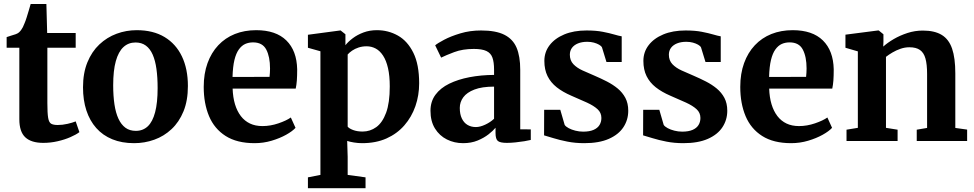

<svg xmlns="http://www.w3.org/2000/svg" viewBox="-20 -722 4988 983"><path d="M201.5 9.5Q140 9.5 109.5 -19Q79 -47.5 79 -111.5V-477.5H14V-532Q25.5 -536.5 37.8 -539.8Q50 -543 60.2 -546.8Q70.5 -550.5 77 -556Q83.5 -562 88.2 -568.5Q93 -575 97.2 -583.2Q101.5 -591.5 105.5 -602.5Q111 -615 116.5 -632.8Q122 -650.5 127.5 -668.8Q133 -687 137 -701.5H217.5L221.5 -553H367.5V-477.5H222.5V-194.5Q222.5 -142.5 226.5 -118.8Q230.5 -95 242 -88.5Q253.5 -82 275.5 -82Q300 -82 326 -88Q352 -94 367.5 -100.5L386.5 -45.5Q369.5 -32.5 340.2 -19.8Q311 -7 275 1.2Q239 9.5 201.5 9.5Z M405 -275Q405 -348 427.5 -403Q450 -458 488.8 -494.5Q527.5 -531 576.8 -549.2Q626 -567.5 680 -567.5Q764.5 -567.5 822.8 -532.2Q881 -497 911.5 -433Q942 -369 942 -281.5Q942 -207 919.5 -152Q897 -97 858.2 -60.8Q819.5 -24.5 770 -6.8Q720.5 11 666.5 11Q603.5 11 554.8 -9Q506 -29 472.8 -66.5Q439.5 -104 422.2 -156.8Q405 -209.5 405 -275ZM675.5 -52Q712 -52 736.8 -75.5Q761.5 -99 774.2 -147.5Q787 -196 787 -271Q787 -325.5 781 -368.8Q775 -412 761.8 -442.2Q748.5 -472.5 726.8 -488.5Q705 -504.5 674 -504.5Q637.5 -504.5 612 -481Q586.5 -457.5 573 -409.2Q559.5 -361 559.5 -285.5Q559.5 -231 566 -187.5Q572.5 -144 586.5 -114Q600.5 -84 622.2 -68Q644 -52 675.5 -52Z M1283.5 11Q1193 11 1135.2 -25.8Q1077.5 -62.5 1050.2 -127.5Q1023 -192.5 1023 -277Q1023 -345 1042.5 -398.8Q1062 -452.5 1097.5 -490.2Q1133 -528 1182.2 -547.8Q1231.5 -567.5 1291.5 -567.5Q1392.5 -567.5 1446 -515Q1499.5 -462.5 1501.5 -367Q1501.5 -334 1499.8 -310.2Q1498 -286.5 1494 -268.5H1171Q1172.5 -223.5 1183.2 -188Q1194 -152.5 1213.2 -127.5Q1232.5 -102.5 1260 -89.5Q1287.5 -76.5 1324 -76.5Q1364.5 -76.5 1405.5 -90.5Q1446.5 -104.5 1469 -120.5L1493 -67.5Q1477 -50 1444.8 -32Q1412.5 -14 1370.5 -1.5Q1328.5 11 1283.5 11ZM1170.5 -328 1360 -328.5Q1361 -338.5 1361.8 -349.8Q1362.5 -361 1362.5 -371.5Q1362.5 -431.5 1343.2 -468.2Q1324 -505 1275.5 -505Q1253.5 -505 1235.2 -496.8Q1217 -488.5 1202.8 -468.8Q1188.5 -449 1180.2 -414.8Q1172 -380.5 1170.5 -328Z M1556.5 241.5V186L1620.5 173.5V-459.5L1556.5 -477.5V-544L1721.5 -566H1724L1748.5 -546.5V-490.5Q1762.5 -508.5 1786 -526.2Q1809.5 -544 1841 -555.8Q1872.5 -567.5 1909.5 -567.5Q1968 -567.5 2017.2 -539.8Q2066.5 -512 2096.2 -452Q2126 -392 2126 -295.5Q2126 -234 2106.8 -178.5Q2087.5 -123 2050.2 -80.2Q2013 -37.5 1958.8 -13.2Q1904.5 11 1834 11Q1813.5 11 1792 7.5Q1770.5 4 1757.5 -0.5L1760 81V173.5L1851.5 186V241.5ZM1836.5 -48.5Q1875 -48.5 1906.5 -71.2Q1938 -94 1956.8 -144.8Q1975.5 -195.5 1975.5 -279.5Q1975.5 -334 1966.5 -373.2Q1957.5 -412.5 1941.2 -437.2Q1925 -462 1903.5 -473.5Q1882 -485 1857 -485Q1835 -485 1816 -478.8Q1797 -472.5 1782.8 -462.8Q1768.5 -453 1760 -443V-73.5Q1767.5 -64 1788.2 -56.2Q1809 -48.5 1836.5 -48.5Z M2351 11Q2306 11 2268 -8Q2230 -27 2207 -64Q2184 -101 2184 -155Q2184 -202.5 2209.5 -237Q2235 -271.5 2280 -293.5Q2325 -315.5 2383.8 -326.8Q2442.5 -338 2509.5 -338.5V-365.5Q2509.5 -403.5 2501.2 -426.8Q2493 -450 2470.5 -460.8Q2448 -471.5 2406 -471.5Q2348.5 -471.5 2305.5 -455.2Q2262.5 -439 2238.5 -427L2208 -490Q2220 -500.5 2254 -518.5Q2288 -536.5 2337 -551.2Q2386 -566 2443 -566Q2518.5 -566 2562.2 -544Q2606 -522 2624.8 -477.8Q2643.5 -433.5 2643.5 -365V-60L2697.5 -59.5V-5.5Q2686 -2.5 2664.8 1Q2643.5 4.5 2619.2 7Q2595 9.5 2575 9.5Q2541 9.5 2529 -0.2Q2517 -10 2517 -41V-68Q2505 -53 2481.5 -34.5Q2458 -16 2425.2 -2.5Q2392.5 11 2351 11ZM2416.5 -71.5Q2438 -71.5 2464.2 -83.8Q2490.5 -96 2509.5 -114V-278.5Q2447.5 -278.5 2408.8 -263.5Q2370 -248.5 2352 -224Q2334 -199.5 2334 -169.5Q2334 -137.5 2344.5 -115.5Q2355 -93.5 2373.5 -82.5Q2392 -71.5 2416.5 -71.5Z M2971.5 11Q2925 11 2884.8 3Q2844.5 -5 2814 -14.5Q2783.5 -24 2765.5 -29L2766 -160H2848.5L2871 -82.5Q2876.5 -74 2891.2 -66Q2906 -58 2925.8 -53Q2945.5 -48 2965.5 -48Q2998 -48 3018.8 -57Q3039.5 -66 3049.2 -81.8Q3059 -97.5 3059 -118Q3059 -145 3039.2 -163Q3019.5 -181 2985 -196.8Q2950.5 -212.5 2905 -232Q2861 -251 2830.2 -275.2Q2799.5 -299.5 2783.2 -332.5Q2767 -365.5 2767 -410Q2767 -455.5 2793.8 -490.5Q2820.5 -525.5 2869 -545.8Q2917.5 -566 2983 -566Q3031.5 -566 3066 -559.2Q3100.5 -552.5 3124.2 -545.5Q3148 -538.5 3163 -536V-404.5H3085L3062 -479.5Q3058 -487 3047 -493.2Q3036 -499.5 3020.5 -503.8Q3005 -508 2986.5 -508Q2959.5 -508 2939.2 -499.8Q2919 -491.5 2908.2 -476.8Q2897.5 -462 2897.5 -442Q2897.5 -412.5 2915.5 -393.5Q2933.5 -374.5 2962.8 -361.2Q2992 -348 3025 -334Q3056.5 -320.5 3087.2 -304.8Q3118 -289 3142.5 -268.8Q3167 -248.5 3181.8 -220.8Q3196.5 -193 3196.5 -155Q3196.5 -108.5 3171.8 -70.8Q3147 -33 3097 -11Q3047 11 2971.5 11Z M3478.5 11Q3432 11 3391.8 3Q3351.5 -5 3321 -14.5Q3290.5 -24 3272.5 -29L3273 -160H3355.5L3378 -82.5Q3383.5 -74 3398.2 -66Q3413 -58 3432.8 -53Q3452.5 -48 3472.5 -48Q3505 -48 3525.8 -57Q3546.5 -66 3556.2 -81.8Q3566 -97.5 3566 -118Q3566 -145 3546.2 -163Q3526.5 -181 3492 -196.8Q3457.5 -212.5 3412 -232Q3368 -251 3337.2 -275.2Q3306.5 -299.5 3290.2 -332.5Q3274 -365.5 3274 -410Q3274 -455.5 3300.8 -490.5Q3327.5 -525.5 3376 -545.8Q3424.5 -566 3490 -566Q3538.5 -566 3573 -559.2Q3607.5 -552.5 3631.2 -545.5Q3655 -538.5 3670 -536V-404.5H3592L3569 -479.5Q3565 -487 3554 -493.2Q3543 -499.5 3527.5 -503.8Q3512 -508 3493.5 -508Q3466.5 -508 3446.2 -499.8Q3426 -491.5 3415.2 -476.8Q3404.5 -462 3404.5 -442Q3404.5 -412.5 3422.5 -393.5Q3440.5 -374.5 3469.8 -361.2Q3499 -348 3532 -334Q3563.5 -320.5 3594.2 -304.8Q3625 -289 3649.5 -268.8Q3674 -248.5 3688.8 -220.8Q3703.5 -193 3703.5 -155Q3703.5 -108.5 3678.8 -70.8Q3654 -33 3604 -11Q3554 11 3478.5 11Z M4030.5 11Q3940 11 3882.2 -25.8Q3824.5 -62.5 3797.2 -127.5Q3770 -192.5 3770 -277Q3770 -345 3789.5 -398.8Q3809 -452.5 3844.5 -490.2Q3880 -528 3929.2 -547.8Q3978.5 -567.5 4038.5 -567.5Q4139.5 -567.5 4193 -515Q4246.5 -462.5 4248.5 -367Q4248.5 -334 4246.8 -310.2Q4245 -286.5 4241 -268.5H3918Q3919.5 -223.5 3930.2 -188Q3941 -152.5 3960.2 -127.5Q3979.5 -102.5 4007 -89.5Q4034.5 -76.5 4071 -76.5Q4111.5 -76.5 4152.5 -90.5Q4193.5 -104.5 4216 -120.5L4240 -67.5Q4224 -50 4191.8 -32Q4159.5 -14 4117.5 -1.5Q4075.5 11 4030.5 11ZM3917.5 -328 4107 -328.5Q4108 -338.5 4108.8 -349.8Q4109.5 -361 4109.5 -371.5Q4109.5 -431.5 4090.2 -468.2Q4071 -505 4022.5 -505Q4000.5 -505 3982.2 -496.8Q3964 -488.5 3949.8 -468.8Q3935.5 -449 3927.2 -414.8Q3919 -380.5 3917.5 -328Z M4372 -67.5V-459L4308.5 -477.5V-544.5L4475 -566H4479L4503 -546.5V-508L4502 -483.5Q4523.5 -503 4555.5 -521.8Q4587.5 -540.5 4625.8 -553Q4664 -565.5 4704.5 -565.5Q4765 -565.5 4801.5 -543.2Q4838 -521 4854.5 -473Q4871 -425 4871 -346.5V-67L4931.5 -58.5V0H4673.5V-58L4726.5 -67V-343.5Q4726.5 -392.5 4718.2 -422.2Q4710 -452 4690.2 -466Q4670.5 -480 4636 -480Q4612.5 -480 4590.2 -472.2Q4568 -464.5 4549 -453.2Q4530 -442 4516 -431V-67.5L4575.5 -58V0H4314V-58Z"/></svg>

Font: Merriweather 24pt
Style: Bold
Weight: 700
Designer: Eben Sorkin
Foundry: Eben Sorkin
Version: Version 2.100